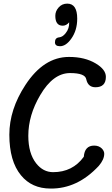

<svg xmlns="http://www.w3.org/2000/svg" viewBox="-20 -1047 629 1075"><path d="M367.2 -728.2Q454.9 -728.2 515.9 -691.8Q572.8 -657.9 572.8 -616.9Q572.8 -558.5 514.4 -558.5Q472.8 -558.5 463.1 -602.6Q457.4 -637.9 372.3 -637.9Q277.4 -637.9 205.1 -514.4Q138.5 -401.5 138.5 -286.7Q138.5 -188.2 182.6 -132.3Q221.5 -83.1 277.4 -83.1Q386.7 -83.1 449.2 -169.2Q453.8 -231.8 507.2 -231.8Q533.8 -231.8 550.3 -215.4Q563.6 -201.5 563.6 -186.2Q563.6 -153.8 532.8 -117.9Q413.3 10.3 263.1 8.7Q157.9 8.7 97.4 -65.6Q32.3 -144.6 32.3 -292.8Q32.3 -434.4 122.6 -571.8Q225.1 -728.2 366.2 -728.2ZM412.3 -942.1Q412.3 -876.9 379 -830.3Q349.2 -788.2 315.9 -788.2Q287.7 -788.2 287.7 -810.3Q287.7 -835.9 311.8 -837.9Q331.3 -840 348.2 -862.1Q368.7 -887.7 367.2 -922.1Q351.3 -903.1 331.3 -903.1Q289.7 -903.1 289.7 -958.5Q289.7 -984.1 307.7 -1004.6Q326.7 -1026.7 356.4 -1026.7Q412.3 -1026.7 412.3 -943.1Z"/></svg>

Font: Myanmar Handwriting
Style: Regular
Weight: 400
Designer: Khon Soe Zaw Thu
Foundry: PaOh Unicode khonsoezawthu@gmail.com and @hotmail.com
Version: Version 1.30 November 9, 2016